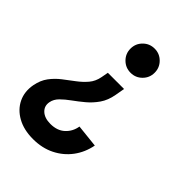

<svg xmlns="http://www.w3.org/2000/svg" viewBox="-236 -634 941 941"><g transform="rotate(45 235.0 -163.5)"><path d="M307.6 -284.7 298.8 -234.9Q291 -190.9 269.5 -159.9Q248 -128.9 220.2 -105.7Q192.4 -82.5 165.5 -63.2Q138.7 -43.9 118.9 -24.2Q99.1 -4.4 94.7 20Q88.9 50.8 110.8 71.3Q132.8 91.8 173.3 91.8Q220.2 91.8 248.5 65.7Q276.9 39.6 283.2 0L402.3 12.7Q391.6 68.8 359.4 112.1Q327.1 155.3 277.8 179.9Q228.5 204.6 165.5 204.6Q101.6 204.6 56.4 179.4Q11.2 154.3 -9.3 111.6Q-29.8 68.8 -20 16.6Q-12.2 -24.4 9 -52.7Q30.3 -81.1 58.1 -102.5Q85.9 -124 113.3 -144.3Q140.6 -164.6 161.4 -189Q182.1 -213.4 188.5 -248L195.3 -284.7ZM273.9 -530.8Q308.6 -530.8 333 -506.3Q357.4 -481.9 357.4 -446.8Q357.4 -412.1 333 -387.7Q308.6 -363.3 273.9 -363.3Q238.8 -363.3 214.4 -387.7Q189.9 -412.1 189.9 -446.8Q189.9 -481.9 214.4 -506.3Q238.8 -530.8 273.9 -530.8Z"/></g></svg>

Font: Reddit Sans
Style: Bold Italic
Weight: 700
Italic angle: -11.25°
Designer: Stephen Hutchings
Version: Version 1.013